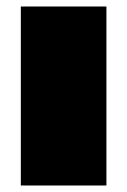

<svg xmlns="http://www.w3.org/2000/svg" viewBox="-20 -570 390 590"><path d="M44 0V-550H307V0Z"/></svg>

Font: Georama Extended Black
Style: Regular
Weight: 900
Width: 7
Designer: Jean-Baptiste Levee
Foundry: Production Type
Version: Version 1.000